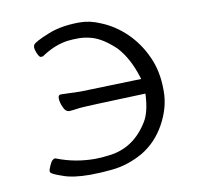

<svg xmlns="http://www.w3.org/2000/svg" viewBox="-62 -547 646 622"><g transform="rotate(-10 261.0 -236.0)"><path d="M211 -38Q232 -38 254 -41Q339 -49 387 -128Q405 -157 408 -213V-218Q206 -211 190 -209Q163 -205 155 -205Q143 -206 137 -221Q129 -238 129 -251Q129 -258 131.5 -260.5Q134 -263 138 -263L202 -261Q215 -261 403 -267L401 -273Q381 -338 345 -377Q304 -416 268 -426Q246 -432 226 -432Q206 -432 189 -430Q146 -424 103 -395Q101 -394 99 -394Q97 -394 94 -394Q89 -396 83 -411Q79 -421 79 -427Q79 -433 81 -436Q86 -445 133 -464Q174 -481 231 -482Q235 -482 239 -482Q272 -482 306 -467Q351 -449 387.5 -413.5Q424 -378 446 -329Q468 -281 468 -220Q468 -218 468 -215Q468 -162 439 -109Q410 -56 361 -27Q311 1 259 6Q219 10 187 10Q129 10 96 -3Q66 -13 61 -19Q59 -20 59 -25Q59 -29 64.5 -41.5Q70 -54 74.5 -58Q79 -62 83 -62Q85 -62 87 -61Q146 -38 211 -38Z"/></g></svg>

Font: LXGW WenKai Light
Style: Regular
Weight: 300
Designer: LXGW / Fontworks Inc.
Foundry: LXGW / Fontworks Inc.
Version: Version 1.501; October 10, 2024